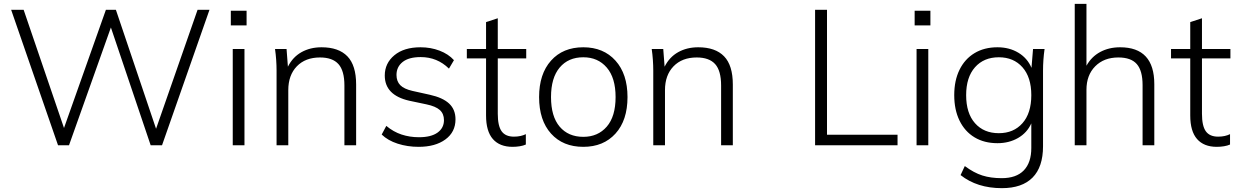

<svg xmlns="http://www.w3.org/2000/svg" viewBox="-20 -756 6443 999"><path d="M282 0 38 -705H103L313 -90L531 -705H583L792 -86L1008 -705H1070L823 0H764L557 -613L339 0Z M1181 -624V-700H1263V-624ZM1191 0V-501H1252V0Z M1419 0V-389Q1419 -416 1417 -444.5Q1415 -473 1411 -501H1471L1478 -409Q1503 -459 1548.5 -484.5Q1594 -510 1653 -510Q1742 -510 1787.5 -463Q1833 -416 1833 -316V0H1772V-311Q1772 -388 1741 -422.5Q1710 -457 1645 -457Q1569 -457 1524.5 -411Q1480 -365 1480 -287V0Z M2158 8Q2100 8 2049 -8.5Q1998 -25 1966 -56L1990 -101Q2027 -70 2069.5 -56Q2112 -42 2160 -42Q2223 -42 2256.5 -66Q2290 -90 2290 -131Q2290 -164 2268.5 -183.5Q2247 -203 2199 -213L2109 -232Q1982 -261 1982 -363Q1982 -427 2032 -468.5Q2082 -510 2168 -510Q2221 -510 2267 -492.5Q2313 -475 2342 -443L2316 -399Q2255 -459 2169 -459Q2107 -459 2075 -433.5Q2043 -408 2043 -366Q2043 -333 2062.5 -313Q2082 -293 2126 -283L2216 -263Q2284 -248 2317 -217Q2350 -186 2350 -135Q2350 -69 2297.5 -30.5Q2245 8 2158 8Z M2647 8Q2580 8 2544.5 -32.5Q2509 -73 2509 -155V-452H2409V-501H2509V-641L2570 -661V-501H2718V-452H2570V-164Q2570 -101 2590 -73Q2610 -45 2654 -45Q2673 -45 2688.5 -48.5Q2704 -52 2716 -58V-4Q2703 2 2684.5 5Q2666 8 2647 8Z M3015 8Q2909 8 2847 -61Q2785 -130 2785 -251Q2785 -371 2847 -440.5Q2909 -510 3015 -510Q3120 -510 3182.5 -440.5Q3245 -371 3245 -251Q3245 -130 3182.5 -61Q3120 8 3015 8ZM3015 -44Q3091 -44 3137 -97Q3183 -150 3183 -251Q3183 -351 3137 -404.5Q3091 -458 3015 -458Q2937 -458 2892 -404.5Q2847 -351 2847 -251Q2847 -150 2892 -97Q2937 -44 3015 -44Z M3379 0V-389Q3379 -416 3377 -444.5Q3375 -473 3371 -501H3431L3438 -409Q3463 -459 3508.5 -484.5Q3554 -510 3613 -510Q3702 -510 3747.5 -463Q3793 -416 3793 -316V0H3732V-311Q3732 -388 3701 -422.5Q3670 -457 3605 -457Q3529 -457 3484.5 -411Q3440 -365 3440 -287V0Z M4221 0V-705H4283V-55H4650V0Z M4739 -624V-700H4821V-624ZM4749 0V-501H4810V0Z M5193 223Q5064 223 4978 155L5000 108Q5047 143 5091 157Q5135 171 5192 171Q5268 171 5307 130.5Q5346 90 5346 14V-114Q5324 -65 5277 -38Q5230 -11 5170 -11Q5101 -11 5050.5 -41.5Q5000 -72 4972.5 -128.5Q4945 -185 4945 -261Q4945 -337 4972.5 -393Q5000 -449 5050.5 -479.5Q5101 -510 5170 -510Q5232 -510 5279 -481.5Q5326 -453 5347 -403L5355 -501H5415Q5411 -473 5409 -444.5Q5407 -416 5407 -389V5Q5407 113 5352.5 168Q5298 223 5193 223ZM5177 -63Q5254 -63 5300 -115Q5346 -167 5346 -261Q5346 -354 5300 -406Q5254 -458 5177 -458Q5099 -458 5053 -406Q5007 -354 5007 -261Q5007 -167 5053 -115Q5099 -63 5177 -63Z M5572 0V-736H5633V-414Q5659 -461 5704.5 -485.5Q5750 -510 5808 -510Q5986 -510 5986 -318V0H5925V-313Q5925 -388 5895 -422.5Q5865 -457 5799 -457Q5724 -457 5678.5 -411Q5633 -365 5633 -289V0Z M6311 8Q6244 8 6208.5 -32.5Q6173 -73 6173 -155V-452H6073V-501H6173V-641L6234 -661V-501H6382V-452H6234V-164Q6234 -101 6254 -73Q6274 -45 6318 -45Q6337 -45 6352.5 -48.5Q6368 -52 6380 -58V-4Q6367 2 6348.5 5Q6330 8 6311 8Z"/></svg>

Font: Winston Light
Style: Regular
Weight: 300
Designer: Original fonts by Vernon Adams / Changes by Cristiano Sobral
Foundry: Original fonts by Vernon Adams / Changes by Cristiano Sobral
Version: Version 2.503;July 17, 2020;FontCreator 13.0.0.2655 64-bit